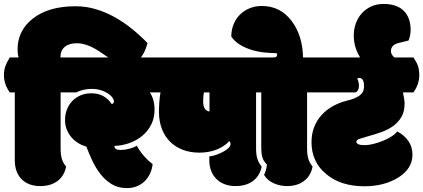

<svg xmlns="http://www.w3.org/2000/svg" viewBox="-62 -942 2151 976"><path d="M13.2 -472.2H-12.2Q-42 -513.7 -42 -560.1Q-42 -585 -34.9 -605Q-27.8 -625 -12.2 -649.9H32.7Q27.3 -666 27.3 -690.4Q27.3 -785.2 102.5 -845.7Q183.1 -910.2 321.3 -910.2Q376 -910.2 426.3 -895Q476.6 -879.9 522.5 -854Q568.4 -828.1 609.9 -794.4Q651.4 -760.7 688 -723.1Q673.3 -668.5 647.7 -642.3Q622.1 -616.2 582.5 -616.2Q564.9 -616.2 548.8 -620.8Q532.7 -625.5 517.3 -633.3Q502 -641.1 487.5 -650.6Q473.1 -660.2 459.5 -669.4Q386.2 -722.2 328.6 -722.2Q289.1 -722.2 267.1 -703.6Q245.1 -685.1 245.1 -649.9H270.5Q278.3 -638.2 283.9 -628.2Q289.6 -618.2 293.2 -607.7Q296.9 -597.2 298.6 -585.7Q300.3 -574.2 300.3 -560.1Q300.3 -513.7 270.5 -472.2H246.1V-188Q246.1 -155.8 252.4 -134.5Q258.8 -113.3 273.9 -95.2Q265.1 -48.3 230.7 -22.2Q196.3 3.9 142.6 3.9Q112.3 3.9 88.4 -5.1Q64.5 -14.2 47.6 -31.2Q30.8 -48.3 22 -72.5Q13.2 -96.7 13.2 -127Z M583 14.2Q539.1 14.2 506.3 -5.6Q473.6 -25.4 449.5 -56.2Q425.3 -86.9 407.7 -124.3Q390.1 -161.6 377 -196.8Q354 -203.1 334.2 -215.6Q314.5 -228 299.8 -245.6Q285.2 -263.2 276.9 -284.9Q268.6 -306.6 268.6 -331.1Q268.6 -360.4 278.3 -385.5Q288.1 -410.6 305.9 -429Q323.7 -447.3 348.4 -457.5Q373 -467.8 402.8 -467.8Q438 -467.8 464.1 -452.9Q490.2 -438 505.9 -413.1Q514.6 -415.5 516.6 -421.9Q518.6 -428.2 515.1 -436.3Q511.7 -444.3 503.9 -452.6Q496.1 -460.9 485.4 -467.8Q449.7 -490.2 406.2 -490.2Q361.8 -490.2 325.2 -472.2H253.9Q224.1 -513.7 224.1 -560.1Q224.1 -585 231.2 -605Q238.3 -625 253.9 -649.9H746.6Q775.9 -604.5 776.1 -559.6Q776.4 -514.6 745.6 -472.2H699.7Q723.6 -436.5 723.6 -384.8Q723.6 -341.8 706.5 -308.3Q689.5 -274.9 661.1 -251.5Q632.8 -228 595.9 -214.8Q559.1 -201.7 519.5 -200.2Q519.5 -179.7 550.3 -179.7Q572.8 -179.7 595.5 -185.8Q618.2 -191.9 633.3 -201.2Q648.4 -173.3 670.2 -148.7Q691.9 -124 713.9 -107.9Q710.9 -81.1 700.2 -58.6Q689.5 -36.1 672.6 -20Q655.8 -3.9 633.1 5.1Q610.4 14.2 583 14.2Z M1002.9 -472.2H975.1Q970.7 -455.6 970.7 -425.8Q970.7 -380.4 1002.9 -375ZM690.9 -560.1Q690.9 -585 698 -605Q705.1 -625 720.7 -649.9H1264.2Q1272 -638.2 1277.6 -628.2Q1283.2 -618.2 1286.9 -607.7Q1290.5 -597.2 1292.2 -585.7Q1293.9 -574.2 1293.9 -560.1Q1293.9 -513.7 1264.2 -472.2H1239.7V-188Q1239.7 -154.3 1246.8 -133.3Q1253.9 -112.3 1268.1 -95.2Q1258.8 -47.9 1223.9 -22Q1189 3.9 1135.3 3.9Q1105.5 3.9 1081.1 -5.1Q1056.6 -14.2 1039.1 -31.2Q1021.5 -48.3 1011.7 -72.5Q1002 -96.7 1002 -127V-147Q1035.6 -150.4 1073.2 -170.9Q1109.9 -190.9 1109.9 -210Q1109.9 -219.2 1103 -224.6Q1091.3 -210.9 1074.7 -200Q1058.1 -189 1038.3 -181.4Q1018.6 -173.8 996.8 -169.9Q975.1 -166 952.1 -166Q904.8 -166 866.7 -180.7Q828.6 -195.3 801.8 -222.4Q774.9 -249.5 760.5 -287.6Q746.1 -325.7 746.1 -373Q746.1 -399.9 748 -424.6Q750 -449.2 753.9 -472.2H720.7Q690.9 -513.7 690.9 -560.1Z M1499 -188Q1499 -155.8 1505.4 -134.5Q1511.7 -113.3 1526.9 -95.2Q1518.1 -48.3 1483.6 -22.2Q1449.2 3.9 1397.9 3.9Q1360.8 3.9 1329.1 -10.5Q1297.4 -24.9 1280.3 -52.7Q1292 -76.2 1294.9 -105.5Q1276.4 -124 1271.2 -143.8Q1266.1 -163.6 1266.1 -189.5V-472.2H1241.2Q1211.4 -513.7 1211.4 -560.1Q1211.4 -585 1218.5 -605Q1225.6 -625 1241.2 -649.9H1329.1Q1346.7 -649.9 1346.7 -663.1Q1346.7 -667.5 1343.8 -671.9Q1314.9 -671.9 1282 -675.3Q1249 -678.7 1217.5 -688.2Q1186 -697.8 1158.7 -714.1Q1131.3 -730.5 1113.8 -755.9Q1113.8 -789.6 1125.2 -818.1Q1136.7 -846.7 1157.5 -867.4Q1178.2 -888.2 1206.8 -899.9Q1235.4 -911.6 1269 -911.6Q1364.3 -911.6 1421.9 -833.5Q1476.1 -760.7 1478.5 -649.9H1523.4Q1531.2 -638.2 1536.9 -628.2Q1542.5 -618.2 1546.1 -607.7Q1549.8 -597.2 1551.5 -585.7Q1553.2 -574.2 1553.2 -560.1Q1553.2 -513.7 1523.4 -472.2H1499Z M2069.3 -560.1Q2069.3 -513.7 2039.6 -472.2H1986.3Q1994.6 -435.1 1994.6 -415Q1994.6 -375 1978.5 -347.4Q1962.4 -319.8 1936.5 -301.3Q1910.6 -282.7 1878.2 -271Q1845.7 -259.3 1813 -250.5Q1786.1 -243.2 1767.8 -237.1Q1749.5 -231 1749.5 -222.2Q1749.5 -204.1 1792 -204.1Q1809.6 -204.1 1833.5 -209.7Q1857.4 -215.3 1881.6 -224.9Q1905.8 -234.4 1926.3 -247.1Q1946.8 -259.8 1957.5 -273.9Q1992.7 -255.4 2013.7 -225.3Q2034.7 -195.3 2034.7 -155.8Q2034.7 -85 1963.4 -40Q1891.1 4.9 1790.5 4.9Q1669.9 4.9 1596.2 -57.1Q1521.5 -118.7 1521.5 -219.2Q1521.5 -261.2 1534.9 -295.7Q1548.3 -330.1 1572.3 -356.7Q1596.2 -383.3 1629.2 -401.9Q1662.1 -420.4 1700.7 -430.2Q1725.1 -436 1741.7 -443.1Q1758.3 -450.2 1768.8 -458.7Q1779.3 -467.3 1783.9 -478.3Q1788.6 -489.3 1788.6 -502.9Q1788.6 -521 1784.2 -531.7Q1777.3 -545.9 1764.6 -545.9Q1759.3 -545.9 1753.9 -543Q1762.7 -523.4 1762.7 -506.8Q1762.7 -479.5 1744.6 -472.2H1511.7Q1481.9 -513.7 1481.9 -560.1Q1481.9 -585 1489 -605Q1496.1 -625 1511.7 -649.9H2039.6Q2047.4 -638.2 2053 -628.2Q2058.6 -618.2 2062.3 -607.7Q2065.9 -597.2 2067.6 -585.7Q2069.3 -574.2 2069.3 -560.1Z M2025.4 -789.6Q2025.4 -763.2 2014.6 -735.8L1964.4 -723.6Q1925.3 -713.9 1925.3 -682.1Q1925.3 -663.6 1944.3 -648.9Q1939.5 -635.3 1930.2 -624.3Q1920.9 -613.3 1909.2 -605.5Q1897.5 -597.7 1883.5 -593.3Q1869.6 -588.9 1855.5 -588.9Q1831.5 -588.9 1811 -603Q1790.5 -617.2 1773.9 -642.1Q1736.3 -696.8 1736.3 -761.7Q1736.3 -794.9 1747.1 -824Q1757.8 -853 1777.6 -874.8Q1797.4 -896.5 1825.2 -909.2Q1853 -921.9 1887.2 -921.9Q1955.6 -921.9 1990.5 -887Q2025.4 -852.1 2025.4 -789.6Z"/></svg>

Font: Modak sl
Style: Regular
Weight: 400
Designer: Sarang Kulkarni, Maithili Shingre, Noopur Datye
Foundry: Ek Type
Version: Version 1.036;PS Version 1.000;hotconv 1.0.79;makeotf.lib2.5